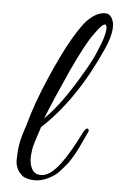

<svg xmlns="http://www.w3.org/2000/svg" viewBox="-48 -662 438 700"><g transform="rotate(5 170.5 -312.5)"><path d="M126 -19Q144 -19 161.5 -32Q179 -45 196 -67.5Q213 -90 231 -121.5Q249 -153 268 -191Q276 -205 283 -202Q288 -197 285 -191L272 -163L258 -133Q256 -129 252 -121Q248 -113 242.5 -103.5Q237 -94 231.5 -85.5Q226 -77 222 -71Q214 -61 199.5 -44.5Q185 -28 172 -20Q137 2 106 2Q75 2 58 -11Q46 -23 41 -33.5Q36 -44 34.5 -54Q33 -64 34 -75Q35 -86 35 -99Q38 -131 47 -161Q52 -176 54.5 -184.5Q57 -193 58 -195Q80 -277 123 -376Q166 -474 195.5 -523.5Q225 -573 242 -591Q276 -627 309 -627Q332 -627 340 -594Q341 -590 341 -579Q341 -545 317 -493Q232 -304 112 -193Q111 -189 103 -165.5Q95 -142 89 -120Q86 -106 84.5 -89Q83 -72 86.5 -56Q90 -40 99 -29.5Q108 -19 126 -19ZM311 -586Q301 -586 273 -546Q245 -508 197 -404Q174 -353 154.5 -308Q135 -263 120 -225Q146 -251 171 -283.5Q196 -316 221 -356Q246 -396 264.5 -429Q283 -462 294 -490Q306 -518 311.5 -536.5Q317 -555 318 -566Q319 -577 316.5 -581.5Q314 -586 311 -586Z"/></g></svg>

Font: #9Slide05 Great Vibes
Style: Regular
Weight: 400
Designer: Robert E. Leuschke
Foundry: Robert E. Leuschke
Version: Version 1.001